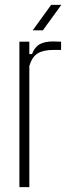

<svg xmlns="http://www.w3.org/2000/svg" viewBox="-20 -772 292 792"><path d="M60 0V-600H101V-549H112Q123 -578 143.5 -589.5Q164 -601 200 -601Q207 -601 214.5 -600.5Q222 -600 232 -600V-566H200Q158 -566 135 -551.5Q112 -537 101 -500V0ZM115 -647 191 -752H233L157 -647Z"/></svg>

Font: Big Shoulders Text Thin
Style: Regular
Weight: 100
Designer: Patric King
Foundry: XO Type Co
Version: Version 1.000; ttfautohint (v1.8.2)